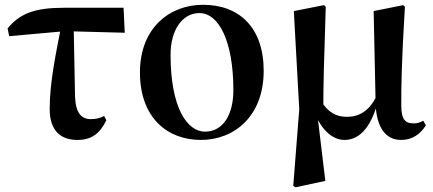

<svg xmlns="http://www.w3.org/2000/svg" viewBox="-20 -572 1821 807"><path d="M18.6 -419.9 253.7 -441 504.3 -434.4 499.4 -539.4H249.8C124.8 -539.4 63.5 -515.1 11.9 -452.5ZM305.7 16.2C365.2 16.2 400.2 -11.3 427 -66.6L417.8 -84.6C401 -75.6 384 -71.3 362.5 -71.3C322.6 -71.3 298.1 -95.3 295.4 -165.9L289.7 -459.8H236.8C216.8 -356.6 188.8 -227.3 188.8 -114.6C188.8 -20 237.2 16.2 305.7 16.2Z M824.2 16.2C964.1 16.2 1088.3 -82.9 1088.3 -274.3C1088.3 -458 983.8 -551.9 833.6 -551.9C691.5 -551.9 568.2 -453.2 568.2 -267.9C568.2 -76.5 684.1 16.2 824.2 16.2ZM841.4 -18.7C765.8 -18.7 696.9 -120.9 696.9 -341.7C696.9 -445.8 746 -517 818.1 -517C900.1 -517 960.9 -398.2 960.9 -193.3C960.9 -91.6 918.9 -18.7 841.4 -18.7Z M1212.6 209.1 1221.4 215.4 1347.4 188.3 1314.6 -84.9 1338.9 -108.5C1338.9 -216.6 1341.7 -315.8 1349.2 -543.7L1341.4 -550.4L1215 -525.4L1237.8 -112.8ZM1666 16.2C1712.7 16.2 1747.1 -8.2 1769.9 -45.1L1759.3 -64.5C1747.4 -58.2 1735.2 -53.4 1718.1 -53.4C1684.1 -53.4 1666.6 -68.4 1666.6 -129.6C1666.4 -202.8 1667.3 -305.4 1681.9 -543.7L1674.6 -550.4L1550.5 -525.4L1558.9 -132.1V-128.4C1564.2 -35.5 1601.1 16.2 1666 16.2ZM1428.1 16.2C1498.6 16.2 1545.7 -50.6 1571.2 -156.5H1574.7L1563.1 -169.2C1532.1 -104.4 1487.9 -80.9 1438.2 -80.9C1393.7 -80.9 1358.7 -99.2 1328.5 -148.8L1300.8 -96.3H1303.6C1328 -32.6 1374 16.2 1428.1 16.2Z"/></svg>

Font: Source Han Serif TW VF
Style: Regular
Weight: 250
Designer: Ryoko NISHIZUKA 西塚涼子 (kana & ideographs); Frank Grießhammer (Latin, Greek & Cyrillic); Wenlong ZHANG 张文龙 (bopomofo); San
Foundry: Adobe
Version: Version 2.002;hotconv 1.1.0;makeotfexe 2.6.0